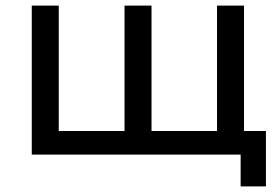

<svg xmlns="http://www.w3.org/2000/svg" viewBox="-20 -550 981 683"><path d="M445 -84 423 -59V-530H519V-59L495 -84H775L752 -59V-530H848V0H93V-530H189V-59L166 -84ZM836 113V-25L859 0H747V-84H926V113Z"/></svg>

Font: MOST Montserrat Medium
Style: Regular
Weight: 500
Designer: Julieta Ulanovsky
Foundry: Julieta Ulanovsky
Version: Version 8.000;March 11, 2024;FontCreator 15.0.0.2926 64-bit